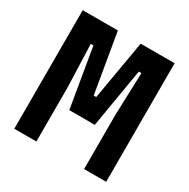

<svg xmlns="http://www.w3.org/2000/svg" viewBox="-177 -961 1104 1122"><g transform="rotate(30 375.0 -400.0)"><path d="M65 0V-800H302L370 -400H387L456 -800H685V0H536V-366L546 -653H528L461 -255H289L222 -653H204L214 -366V0Z"/></g></svg>

Font: Martian Mono SemiExpanded SemiExpanded
Style: Bold
Weight: 700
Width: 6
Monospace: yes
Version: Version 1.000